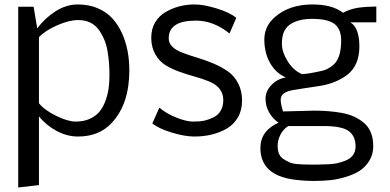

<svg xmlns="http://www.w3.org/2000/svg" viewBox="-20 -601 1743 859"><path d="M329.1 9.8Q280.3 9.8 233.9 -14.9Q187.5 -39.6 154.3 -80.1V227.1L61.5 237.8V-570.8H130.4L146.5 -474.1Q181.2 -520.5 229 -550.8Q276.9 -581.1 327.4 -581.1Q377.9 -581.1 417.2 -564.2Q456.5 -547.4 482.4 -519Q508.3 -490.7 525.9 -452.1Q558.6 -380.4 558.6 -285.2Q558.6 -137.2 481.4 -52.7Q424.8 9.8 329.1 9.8ZM421.9 -467.8Q390.1 -511.2 329.6 -511.2Q289.1 -511.2 235.8 -487.8Q182.6 -464.4 154.3 -434.6V-139.2Q178.2 -108.9 230.7 -83Q283.2 -57.1 318.8 -57.1Q354.5 -57.1 381.1 -69.1Q407.7 -81.1 424.1 -100.3Q440.4 -119.6 450.9 -147.2Q461.4 -174.8 465.6 -203.4Q469.7 -231.9 469.7 -262Q469.7 -292 468 -316.2Q466.3 -340.3 461.4 -370.1Q456.5 -399.9 446.5 -423.6Q436.5 -447.3 421.9 -467.8Z M661.6 -48.8 692.9 -119.6Q724.1 -92.8 768.8 -75Q813.5 -57.1 844.2 -57.1Q875 -57.1 895.5 -61.5Q916 -66.4 935.5 -76.2Q978.5 -98.1 979 -153.3Q979 -210.4 915 -236.8Q886.7 -248.5 852.3 -258.1Q817.9 -267.6 783.4 -279.8Q749 -292 720.7 -309.3Q692.4 -326.7 674.6 -358.6Q656.7 -390.6 656.7 -431.4Q656.7 -472.2 674.3 -501.2Q691.9 -530.3 720.7 -546.9Q778.8 -581.1 850.6 -581.1Q891.1 -581.1 950 -563Q1008.8 -544.9 1037.1 -521L1006.8 -451.2Q935.5 -508.8 856 -508.8Q734.9 -508.8 734.9 -429.7Q734.4 -387.7 799.8 -363.8Q829.1 -353 864 -342.5Q898.9 -332 933.8 -317.4Q968.8 -302.7 997.8 -283Q1026.9 -263.2 1044.9 -229.2Q1063 -195.3 1063 -151.6Q1063 -107.9 1044.4 -75.7Q1025.4 -43.5 994.1 -25.4Q932.6 9.8 849.1 9.8Q807.1 9.8 749.3 -7.6Q691.4 -24.9 661.6 -48.8Z M1368.2 135.3H1400.4Q1417 135.3 1451.7 133.8Q1485.8 132.8 1522.9 118.7Q1570.8 100.6 1570.8 54.2Q1570.8 7.3 1539.6 -15.1Q1508.8 -37.1 1426.8 -37.1H1269.5Q1247.1 -22.9 1234.6 1.7Q1222.2 26.4 1222.2 49.6Q1222.2 72.8 1228.3 86.9Q1234.4 101.1 1246.8 109.6Q1259.3 118.2 1278.6 126.7Q1297.9 135.3 1368.2 135.3ZM1330.6 -269.5Q1356.4 -269.5 1422.9 -284.7Q1448.7 -291 1472.2 -311.5Q1506.3 -341.3 1506.3 -419.9Q1506.3 -466.8 1481 -490.2Q1451.7 -516.6 1376 -516.6Q1319.8 -516.6 1282.7 -495.1Q1263.2 -483.4 1252.2 -462.4Q1241.2 -441.4 1241.2 -405.3Q1241.2 -369.1 1266.4 -327.9Q1291.5 -286.6 1330.6 -269.5ZM1385.7 -106Q1454.1 -106 1509.8 -95.7Q1541.5 -89.8 1565.4 -78.6Q1589.4 -67.4 1609.1 -50.5Q1628.9 -33.7 1639.4 -7.6Q1649.9 18.6 1649.9 53.7Q1649.9 88.9 1632.6 117.7Q1615.2 146.5 1589.1 163.1Q1563 179.7 1527.3 190.4Q1491.7 201.2 1459.7 204.8Q1427.7 208.5 1384.8 208.5Q1342.3 208.5 1299.3 203.1Q1145 183.6 1145 61Q1145 -15.6 1226.1 -52.2Q1200.2 -69.8 1184.1 -97.9Q1168 -126 1168 -159.7Q1168 -193.4 1194.6 -220.9Q1221.2 -248.5 1258.8 -254.4Q1213.4 -274.4 1188 -319.6Q1162.6 -364.7 1162.6 -424.1Q1162.6 -483.4 1209.5 -524.4Q1274.4 -581.1 1377.9 -581.1Q1466.8 -581.1 1514.6 -543.9Q1547.4 -561 1581.3 -566.2Q1615.2 -571.3 1663.6 -571.8V-501H1547.4Q1587.9 -477.1 1587.9 -392.1Q1587.4 -307.1 1532.7 -265.6Q1508.3 -247.1 1476.6 -234.4Q1444.8 -221.7 1411.9 -216.8Q1378.9 -211.9 1347.2 -207Q1315.4 -202.1 1290.8 -198Q1266.1 -193.8 1251 -183.6Q1235.8 -173.3 1235.8 -154.8Q1235.8 -136.2 1246.1 -102.5Z"/></svg>

Font: Dhyana
Style: Regular
Weight: 400
Foundry: Vernon Adams
Version: Version 1.002; ttfautohint (v0.8.51-6076)